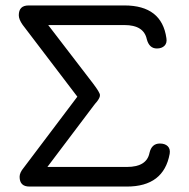

<svg xmlns="http://www.w3.org/2000/svg" viewBox="-20 -685 694 705"><path d="M49 -629Q49 -665 85 -665H437Q574 -665 591 -545Q594 -527 584 -517Q574 -507 556 -507Q528 -507 519 -541Q508 -593 437 -593H157L322 -378Q347 -345 347 -336Q347 -333 346.5 -331Q346 -329 345 -326.5Q344 -324 343 -322.5Q342 -321 340 -317.5Q338 -314 336 -312Q334 -310 330 -305Q326 -300 323 -296L154 -72H446Q519 -72 529 -124Q537 -158 567 -158Q586 -158 596 -148Q606 -138 603 -120Q581 0 446 0H88Q52 0 52 -36Q52 -51 67 -69L264 -330L63 -594Q49 -614 49 -629Z"/></svg>

Font: Jura SemiBold
Style: Regular
Weight: 600
Designer: Daniel Johnson, Alexei Vanyashin
Foundry: Daniel Johnson
Version: Version 5.103